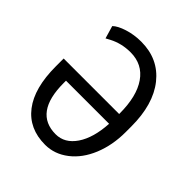

<svg xmlns="http://www.w3.org/2000/svg" viewBox="-199 -853 995 995"><g transform="rotate(45 298.5 -356.0)"><path d="M291 -67.4Q356.9 -67.4 399.7 -130.4Q442.4 -193.4 448.7 -301.8H132.8V-285.2Q132.8 -176.3 172.6 -121.8Q212.4 -67.4 291 -67.4ZM291 9.8Q172.4 9.8 107.7 -74.5Q43 -158.7 43 -317.4V-374.5H449.7V-377.9Q449.7 -503.9 401.6 -573.2Q353.5 -642.6 265.6 -642.6Q200.7 -642.6 147 -614.7L122.6 -601.6L102.1 -671.4Q122.1 -691.4 168.2 -706.1Q214.4 -720.7 265.6 -720.7Q392.1 -720.7 466.1 -628.2Q540 -535.6 540 -373V-332Q540 -236.3 507.8 -158Q475.6 -79.6 417.7 -34.9Q359.9 9.8 291 9.8Z"/></g></svg>

Font: MAUL Condensed
Style: Condensed Regular
Weight: 400
Designer: MAUL
Version: Version 1.0; 2020; ttfautohint (v1.8.3)